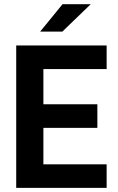

<svg xmlns="http://www.w3.org/2000/svg" viewBox="-20 -911 571 931"><path d="M190.4 -576.2V-405.3H452.1V-291H190.4V-114.3H497.1V0H58.6V-690.4H497.1V-576.2ZM283.2 -890.6H419.9L282.2 -757.8H174.8Z"/></svg>

Font: Altinn-DIN
Style: DIN-Bold
Weight: 700
Designer: Charles Nix
Foundry: Altinn
Version: Version 2.00